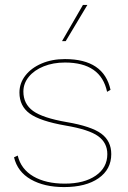

<svg xmlns="http://www.w3.org/2000/svg" viewBox="-20 -750 519 780"><path d="M37 -111 52 -118Q65 -63 115.5 -33.5Q166 -4 243 -4Q322 -4 369 -36.5Q416 -69 416 -124Q416 -170 378.5 -197Q341 -224 246 -240Q143 -258 101 -288.5Q59 -319 59 -374Q59 -412 83 -443Q107 -474 149 -492Q191 -510 244 -510Q402 -510 429 -385L415 -377Q390 -496 244 -496Q196 -496 157.5 -480.5Q119 -465 97 -438Q75 -411 75 -378Q75 -328 114 -299.5Q153 -271 251 -254Q351 -237 391.5 -207Q432 -177 432 -124Q432 -62 380.5 -26Q329 10 240 10Q160 10 105.5 -21Q51 -52 37 -111ZM335 -730 247 -583H232L317 -730Z"/></svg>

Font: Work Sans Hairline
Style: Regular
Weight: 400
Designer: Wei Huang
Foundry: Wei Huang
Version: Version 1.032